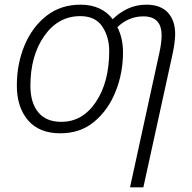

<svg xmlns="http://www.w3.org/2000/svg" viewBox="-20 -561 823 821"><path d="M536 240H593L719 -335Q729 -385 729 -415Q729 -474 697.5 -507.5Q666 -541 606 -541Q563 -541 526.5 -524Q490 -507 462 -479Q414 -541 324 -541Q240 -541 179 -493.5Q118 -446 85 -367Q52 -288 52 -195Q52 -103 99.5 -47Q147 9 238 9Q324 9 383.5 -41Q443 -91 474.5 -170Q506 -249 506 -337Q506 -397 482 -445Q530 -491 593 -491Q671 -491 671 -410Q671 -377 661 -333ZM242 -40Q177 -40 143.5 -81Q110 -122 110 -194Q110 -323 169.5 -407.5Q229 -492 323 -492Q388 -492 417.5 -447.5Q447 -403 447 -343Q447 -210 390 -125Q333 -40 242 -40Z"/></svg>

Font: Noto Sans UI Light
Style: Italic
Weight: 300
Italic angle: -12°
Designer: Monotype Design Team
Foundry: Monotype Imaging Inc.
Version: Version 1.901